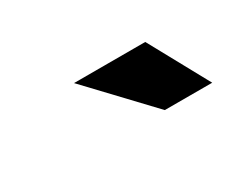

<svg xmlns="http://www.w3.org/2000/svg" viewBox="-33 -834 431 342"><g transform="rotate(-30 182.0 -663.0)"><path d="M237.5 -602H335L268 -724.5H121.5Z"/></g></svg>

Font: Anybody UltraCondensed Thin Black
Style: Italic
Weight: 900
Italic angle: -10°
Version: Version 1.111